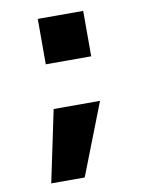

<svg xmlns="http://www.w3.org/2000/svg" viewBox="-79 -624 606 791"><g transform="rotate(-10 224.5 -228.5)"><path d="M71 110 134 -190H328L211 110ZM134 -377V-567H324V-377Z"/></g></svg>

Font: Mplus 1p ExtraBold
Style: Regular
Weight: 800
Version: Version 1.061